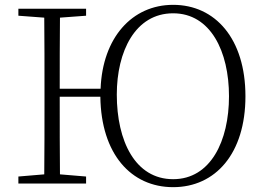

<svg xmlns="http://www.w3.org/2000/svg" viewBox="-20 -759 1096 794"><path d="M696 -18C539 -18 463 -176 463 -368C463 -546 539 -704 696 -704C851 -704 927 -546 927 -361C927 -176 851 -18 696 -18ZM696 15C871 15 995 -124 995 -361C995 -599 870 -739 696 -739C526 -739 404 -603 396 -392H227C227 -492 227 -590 228 -686L336 -694V-723H56V-694L163 -686C164 -588 164 -489 164 -390V-333C164 -234 164 -135 163 -38L56 -29V0H336V-29L228 -38C227 -134 227 -233 227 -359H395C398 -122 522 15 696 15Z"/></svg>

Font: Noto Serif CJK SC ExtraLight
Style: Regular
Weight: 200
Designer: Ryoko NISHIZUKA 西塚涼子 (kana & ideographs); Frank Grießhammer (Latin, Greek & Cyrillic); Wenlong ZHANG 张文龙 (bopomofo); San
Foundry: Adobe
Version: Version 2.001;hotconv 1.1.0;makeotfexe 2.6.0